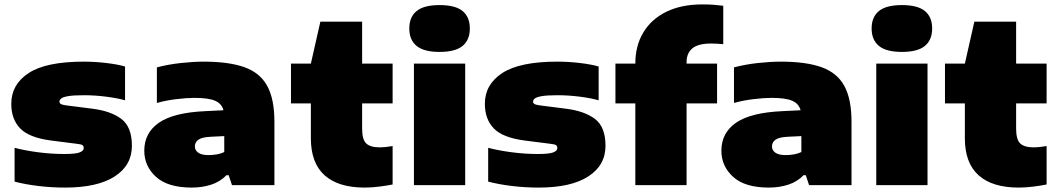

<svg xmlns="http://www.w3.org/2000/svg" viewBox="-20 -838 4788 869"><path d="M275 11Q213.5 11 153.5 3.8Q93.5 -3.5 46 -16V-169Q93.5 -156.5 153 -148.8Q212.5 -141 271 -141Q322 -141 340.5 -148.2Q359 -155.5 359 -168Q359 -176.5 353.5 -180.8Q348 -185 329 -187L211 -202Q111.5 -215 71.2 -257Q31 -299 31 -368Q31 -456 110 -507.5Q189 -559 359 -559Q408.5 -559 460 -553Q511.5 -547 546 -537V-384Q511.5 -394 460.2 -400.5Q409 -407 361 -407Q312 -407 288 -402.8Q264 -398.5 256.5 -391.8Q249 -385 249 -378Q249 -371.5 255.2 -367.5Q261.5 -363.5 280 -361L398 -346Q482 -335.5 529.5 -299.5Q577 -263.5 577 -178Q577 -89.5 498.8 -39.2Q420.5 11 275 11Z M848 11Q740 11 686.5 -37.2Q633 -85.5 633 -156Q633 -236.5 699.2 -282.5Q765.5 -328.5 910 -335L991.5 -339Q983.5 -369 953.5 -382Q923.5 -395 860 -395Q825 -395 777.8 -389.2Q730.5 -383.5 690 -372V-533Q741 -546.5 798.2 -552.8Q855.5 -559 902 -559Q1016 -559 1086.5 -533.8Q1157 -508.5 1189.5 -449Q1222 -389.5 1222 -287V0H1030L1015 -45H1005Q976 -15 935.2 -2Q894.5 11 848 11ZM862 -175Q862 -158 877.2 -147Q892.5 -136 924 -136Q940.5 -136 959.5 -139Q978.5 -142 995 -150V-222L933 -219Q893.5 -217 877.8 -205.5Q862 -194 862 -175Z M1631 11Q1511 11 1449 -44.8Q1387 -100.5 1387 -212V-370H1297V-550H1387L1430 -740H1619V-550H1757V-370H1619V-256Q1619 -206.5 1637.5 -188.8Q1656 -171 1700 -171Q1722.5 -171 1757 -177V-3Q1732.5 2 1697.5 6.5Q1662.5 11 1631 11Z M1853.5 0V-550H2085.5V0ZM1969.5 -603Q1898.5 -603 1865.5 -630.2Q1832.5 -657.5 1832.5 -709Q1832.5 -761 1865.5 -788Q1898.5 -815 1969.5 -815Q2041 -815 2073.8 -788Q2106.5 -761 2106.5 -709Q2106.5 -657.5 2073.8 -630.2Q2041 -603 1969.5 -603Z M2418.5 11Q2357 11 2297 3.8Q2237 -3.5 2189.5 -16V-169Q2237 -156.5 2296.5 -148.8Q2356 -141 2414.5 -141Q2465.5 -141 2484 -148.2Q2502.5 -155.5 2502.5 -168Q2502.5 -176.5 2497 -180.8Q2491.5 -185 2472.5 -187L2354.5 -202Q2255 -215 2214.8 -257Q2174.5 -299 2174.5 -368Q2174.5 -456 2253.5 -507.5Q2332.5 -559 2502.5 -559Q2552 -559 2603.5 -553Q2655 -547 2689.5 -537V-384Q2655 -394 2603.8 -400.5Q2552.5 -407 2504.5 -407Q2455.5 -407 2431.5 -402.8Q2407.5 -398.5 2400 -391.8Q2392.5 -385 2392.5 -378Q2392.5 -371.5 2398.8 -367.5Q2405 -363.5 2423.5 -361L2541.5 -346Q2625.5 -335.5 2673 -299.5Q2720.5 -263.5 2720.5 -178Q2720.5 -89.5 2642.2 -39.2Q2564 11 2418.5 11Z M2855.5 0V-370H2765.5V-550H2855.5Q2855.5 -631 2891.8 -691.2Q2928 -751.5 2996 -784.8Q3064 -818 3158.5 -818Q3188 -818 3208.5 -816.5Q3229 -815 3253.5 -812V-638Q3238.5 -639.5 3225.8 -640.2Q3213 -641 3198.5 -641Q3140 -641 3113.8 -619.2Q3087.5 -597.5 3087.5 -557V-550H3225.5V-370H3087.5V0Z M3460 11Q3352 11 3298.5 -37.2Q3245 -85.5 3245 -156Q3245 -236.5 3311.2 -282.5Q3377.5 -328.5 3522 -335L3603.5 -339Q3595.5 -369 3565.5 -382Q3535.5 -395 3472 -395Q3437 -395 3389.8 -389.2Q3342.5 -383.5 3302 -372V-533Q3353 -546.5 3410.2 -552.8Q3467.5 -559 3514 -559Q3628 -559 3698.5 -533.8Q3769 -508.5 3801.5 -449Q3834 -389.5 3834 -287V0H3642L3627 -45H3617Q3588 -15 3547.2 -2Q3506.5 11 3460 11ZM3474 -175Q3474 -158 3489.2 -147Q3504.5 -136 3536 -136Q3552.5 -136 3571.5 -139Q3590.5 -142 3607 -150V-222L3545 -219Q3505.5 -217 3489.8 -205.5Q3474 -194 3474 -175Z M3946 0V-550H4178V0ZM4062 -603Q3991 -603 3958 -630.2Q3925 -657.5 3925 -709Q3925 -761 3958 -788Q3991 -815 4062 -815Q4133.5 -815 4166.2 -788Q4199 -761 4199 -709Q4199 -657.5 4166.2 -630.2Q4133.5 -603 4062 -603Z M4591 11Q4471 11 4409 -44.8Q4347 -100.5 4347 -212V-370H4257V-550H4347L4390 -740H4579V-550H4717V-370H4579V-256Q4579 -206.5 4597.5 -188.8Q4616 -171 4660 -171Q4682.5 -171 4717 -177V-3Q4692.5 2 4657.5 6.5Q4622.5 11 4591 11Z"/></svg>

Font: Encode Sans Exp Black
Style: Regular
Weight: 900
Width: 7
Designer: Multiple Designers
Foundry: Impallari Type
Version: Version 3.002; ttfautohint (v1.8.3) -l 8 -r 50 -G 200 -x 14 